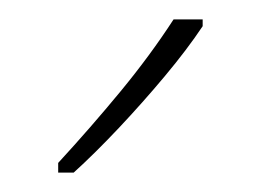

<svg xmlns="http://www.w3.org/2000/svg" viewBox="-20 -877 269 198"><path d="M189 -850Q173 -826 150 -798.5Q127 -771 102.5 -745Q78 -719 56 -699H40V-709Q74 -746 104.5 -783Q135 -820 159 -857H189Z"/></svg>

Font: Noto Sans Kannada UI Condensed Thin
Style: Regular
Weight: 100
Width: 3
Designer: Jelle Bosma - Monotype Design Team
Foundry: Monotype Imaging Inc.
Version: Version 2.005; ttfautohint (v1.8.4.7-5d5b)